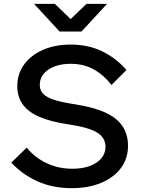

<svg xmlns="http://www.w3.org/2000/svg" viewBox="-20 -963 732 999"><path d="M39 -117 119 -195Q146 -161 183.5 -136Q221 -111 264.5 -98Q308 -85 356 -85Q408 -85 446.5 -99Q485 -113 507 -139Q529 -165 529 -199Q529 -245 487.5 -272Q446 -299 342 -315Q245 -329 185 -355Q125 -381 97.5 -421Q70 -461 70 -515Q70 -579 105.5 -627.5Q141 -676 203.5 -703.5Q266 -731 347 -731Q441 -731 513.5 -695Q586 -659 638 -599L560 -521Q521 -572 468.5 -601.5Q416 -631 348 -631Q277 -631 232 -601Q187 -571 187 -521Q187 -494 204 -475.5Q221 -457 260.5 -444Q300 -431 366 -421Q465 -406 526.5 -378Q588 -350 617 -307Q646 -264 646 -204Q646 -138 609 -88.5Q572 -39 506 -11.5Q440 16 354 16Q253 16 174 -20Q95 -56 39 -117ZM157 -943H265L399 -815H297L430 -943H537L404 -799H290Z"/></svg>

Font: Wix Madefor Display SemiBold
Style: Regular
Weight: 600
Designer: Dalton Maag Ltd
Foundry: Dalton Maag Ltd
Version: Version 3.100